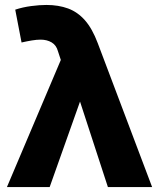

<svg xmlns="http://www.w3.org/2000/svg" viewBox="-20 -755 642 775"><path d="M8 0 225.5 -513 214 -548Q207.5 -572.5 188.5 -583.8Q169.5 -595 144 -595Q128.5 -595 108.8 -591.8Q89 -588.5 67 -583.5L41.5 -716Q71.5 -726 105.5 -730.5Q139.5 -735 167 -735Q216 -735 254.8 -720.8Q293.5 -706.5 323 -673Q352.5 -639.5 374.5 -581L594 0H415.5L303 -345L180.5 0Z"/></svg>

Font: Geologica Roman
Style: Bold
Weight: 700
Designer: Sindre Bremnes, Frode Helland
Foundry: Monokrom Skriftforlag AS
Version: Version 1.010;gftools[0.9.28]